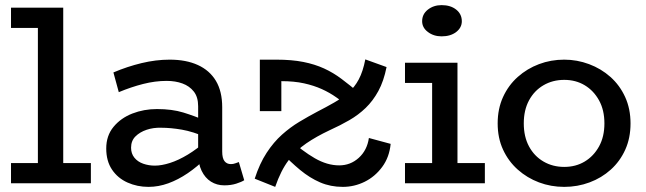

<svg xmlns="http://www.w3.org/2000/svg" viewBox="-20 -716 2524 750"><path d="M128 -22V-686H227V-22ZM23 0V-79H335V0ZM23 -607V-686H221V-607Z M856 8Q827 8 804 -6.5Q781 -21 767.5 -49Q754 -77 754 -116V-301Q754 -337 737 -358.5Q720 -380 692.5 -390Q665 -400 631 -400Q586 -400 539 -388Q492 -376 444 -356L423 -433Q477 -456 533 -469.5Q589 -483 643 -483Q707 -483 753 -462Q799 -441 823.5 -400Q848 -359 848 -297V-124Q848 -98 857 -86.5Q866 -75 882 -75Q891 -75 899 -78Q907 -81 913 -83L934 -12Q923 -5 902.5 1.5Q882 8 856 8ZM560 14Q516 14 478 -3Q440 -20 417.5 -53.5Q395 -87 395 -136Q395 -186 423.5 -220.5Q452 -255 497 -272.5Q542 -290 593 -290Q652 -290 696 -276.5Q740 -263 787 -243V-179Q734 -202 690.5 -209.5Q647 -217 610 -217Q579 -218 552.5 -209Q526 -200 509 -183Q492 -166 492 -139Q492 -116 505 -100Q518 -84 539.5 -76.5Q561 -69 585 -69Q611 -69 644 -79.5Q677 -90 713.5 -112Q750 -134 787 -167L785 -99Q751 -65 713.5 -39.5Q676 -14 637.5 0Q599 14 560 14Z M1407 -484 1490 -454Q1479 -399 1458 -360.5Q1437 -322 1408.5 -294.5Q1380 -267 1344.5 -246.5Q1309 -226 1267 -207Q1216 -183 1176.5 -156Q1137 -129 1107 -89.5Q1077 -50 1055 14L975 -18Q994 -77 1021.5 -119Q1049 -161 1081.5 -190Q1114 -219 1149 -240Q1184 -261 1218 -279Q1255 -298 1285.5 -315.5Q1316 -333 1340.5 -354Q1365 -375 1381.5 -406Q1398 -437 1407 -484ZM1319 14Q1271 14 1230.5 -3.5Q1190 -21 1152.5 -52Q1115 -83 1076 -124L1107 -175Q1161 -126 1209.5 -98Q1258 -70 1305 -70Q1349 -70 1381.5 -99.5Q1414 -129 1421 -177L1506 -154Q1501 -102 1473 -64Q1445 -26 1404.5 -6Q1364 14 1319 14ZM995 -282V-483H1059Q1120 -483 1165 -474Q1210 -465 1246 -448.5Q1282 -432 1314.5 -407.5Q1347 -383 1384 -352L1345 -297Q1320 -317 1294 -335.5Q1268 -354 1237 -368Q1206 -382 1167.5 -390.5Q1129 -399 1079 -399V-282Z M1668 -22V-471H1767V-22ZM1562 0V-79H1874V0ZM1562 -392V-471H1744V-392ZM1705 -574Q1674 -574 1651.5 -591Q1629 -608 1629 -633Q1629 -661 1651.5 -678.5Q1674 -696 1705 -696Q1740 -696 1762 -678.5Q1784 -661 1784 -633Q1784 -608 1762 -591Q1740 -574 1705 -574Z M2184 14Q2132 14 2085.5 -3.5Q2039 -21 2002.5 -53.5Q1966 -86 1945 -131.5Q1924 -177 1924 -234Q1924 -291 1945 -337Q1966 -383 2002.5 -415.5Q2039 -448 2085.5 -465.5Q2132 -483 2184 -483Q2234 -483 2281 -465.5Q2328 -448 2364.5 -415.5Q2401 -383 2422 -337Q2443 -291 2443 -234Q2443 -177 2422.5 -131.5Q2402 -86 2366 -53.5Q2330 -21 2283 -3.5Q2236 14 2184 14ZM2184 -64Q2229 -64 2264 -85Q2299 -106 2320 -144Q2341 -182 2341 -234Q2341 -286 2320 -324Q2299 -362 2264 -383Q2229 -404 2184 -404Q2139 -404 2103 -383Q2067 -362 2046.5 -324Q2026 -286 2026 -234Q2026 -182 2046.5 -144Q2067 -106 2103 -85Q2139 -64 2184 -64Z"/></svg>

Font: BioRhyme ExtraBold
Style: Regular
Weight: 400
Version: Version 1.600;gftools[0.9.33]